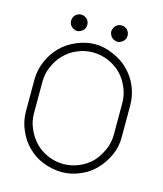

<svg xmlns="http://www.w3.org/2000/svg" viewBox="-114 -846 788 930"><g transform="rotate(15 280.5 -381.0)"><path d="M449.2 -70.3Q418 -37.1 372.1 -18.6Q328.1 0 283.2 0Q281.2 0 280.3 0Q234.4 -1 188.5 -18.6Q142.6 -37.1 110.4 -70.3Q78.1 -102.5 59.6 -146.5Q40 -190.4 40 -240.2Q40 -280.3 40 -320.3Q40 -359.4 40 -399.4Q40 -446.3 59.6 -492.2Q79.1 -537.1 111.3 -569.3Q142.6 -601.6 189.5 -621.1Q235.4 -640.6 280.3 -640.6Q326.2 -640.6 372.1 -620.1Q418.9 -600.6 449.2 -569.3Q483.4 -536.1 502 -491.2Q520.5 -446.3 520.5 -399.4Q520.5 -359.4 520.5 -320.3Q520.5 -280.3 520.5 -240.2Q521.5 -190.4 501 -146.5Q481.4 -103.5 449.2 -70.3ZM480.5 -240.2Q480.5 -280.3 480.5 -320.3Q480.5 -359.4 480.5 -399.4Q480.5 -440.4 463.9 -477.5Q448.2 -514.6 421.9 -541Q394.5 -568.4 357.4 -584Q320.3 -599.6 280.3 -599.6Q240.2 -599.6 204.1 -584Q167 -569.3 138.7 -540Q112.3 -513.7 96.7 -476.6Q80.1 -440.4 80.1 -399.4Q80.1 -359.4 80.1 -320.3Q80.1 -280.3 80.1 -240.2Q80.1 -199.2 96.7 -163.1Q112.3 -127 139.6 -98.6Q165 -72.3 203.1 -55.7Q240.2 -40 280.3 -40Q320.3 -40 357.4 -55.7Q394.5 -71.3 421.9 -98.6Q447.3 -126 463.9 -163.1Q480.5 -200.2 480.5 -240.2ZM409.2 -692.4Q403.3 -686.5 395.5 -683.6Q387.7 -679.7 379.9 -679.7Q372.1 -679.7 364.3 -683.6Q356.4 -686.5 351.6 -692.4Q345.7 -697.3 342.8 -705.1Q338.9 -712.9 338.9 -720.7Q338.9 -728.5 342.8 -736.3Q345.7 -744.1 351.6 -750Q356.4 -754.9 364.3 -758.8Q372.1 -761.7 379.9 -761.7Q387.7 -761.7 395.5 -758.8Q403.3 -754.9 409.2 -750Q414.1 -744.1 418 -736.3Q420.9 -728.5 420.9 -720.7Q420.9 -712.9 418 -705.1Q414.1 -697.3 409.2 -692.4ZM207 -692.4Q201.2 -686.5 193.4 -683.6Q186.5 -679.7 177.7 -679.7Q169.9 -679.7 163.1 -683.6Q155.3 -686.5 149.4 -692.4Q143.6 -697.3 140.6 -705.1Q137.7 -712.9 137.7 -720.7Q137.7 -728.5 140.6 -736.3Q143.6 -744.1 149.4 -750Q155.3 -754.9 163.1 -758.8Q169.9 -761.7 177.7 -761.7Q186.5 -761.7 193.4 -758.8Q201.2 -754.9 207 -750Q212.9 -744.1 215.8 -736.3Q218.8 -728.5 218.8 -720.7Q218.8 -712.9 215.8 -705.1Q212.9 -697.3 207 -692.4Z"/></g></svg>

Font: Demofont
Style: Regular
Weight: 400
Version: Version 1.0